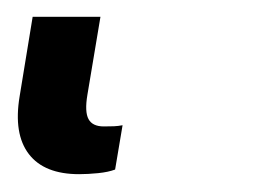

<svg xmlns="http://www.w3.org/2000/svg" viewBox="-20 38 305 224"><path d="M72.3 241.2Q31.7 241.2 13.7 217.8Q-4.4 194.3 2.9 150.4L18.1 57.6H97.2L82 148.4Q78.6 168.5 83.3 177Q87.9 185.5 101.1 185.5Q108.4 185.5 113 185.3Q117.7 185.1 123 184.1L114.3 235.8Q106.4 238.8 94.5 240Q82.5 241.2 72.3 241.2Z"/></svg>

Font: Inter 16pt
Style: Italic
Weight: 400
Italic angle: -9.3988°
Version: Version 4.001;git-66647c0bb